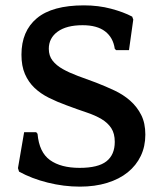

<svg xmlns="http://www.w3.org/2000/svg" viewBox="-20 -685 600 716"><path d="M162 -503Q162 -477 176 -459Q190 -441 214 -427.5Q238 -414 270 -402Q302 -390 338 -377Q374 -363 407 -347.5Q440 -332 465.5 -309.5Q491 -287 506.5 -256.5Q522 -226 522 -183Q522 -139 505 -103.5Q488 -68 456.5 -42.5Q425 -17 379.5 -3Q334 11 278 11Q218 11 158 -4Q98 -19 51 -45L47 -58L70 -192H115L120 -186Q126 -117 166.5 -88Q207 -59 277 -59Q346 -59 377 -83.5Q408 -108 408 -156Q408 -187 395 -207Q382 -227 358.5 -241Q335 -255 302 -266Q269 -277 229 -292Q193 -305 162 -320.5Q131 -336 108.5 -357.5Q86 -379 73 -409Q60 -439 60 -481Q60 -569 117.5 -617Q175 -665 293 -665Q347 -665 394 -652.5Q441 -640 473 -623L477 -612L461 -498H413L408 -503Q402 -545 372 -568Q342 -591 288 -591Q228 -591 195 -567Q162 -543 162 -503Z"/></svg>

Font: QuattrocentoBold
Style: Bold
Weight: 700
Designer: Pablo Impallari
Foundry: Pablo Impallari, Igino Marini, Branda Gallo
Version: Version 2.000